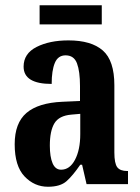

<svg xmlns="http://www.w3.org/2000/svg" viewBox="-20 -702 534 732"><path d="M163 10Q111 10 73.5 -29.5Q36 -69 36 -152Q36 -233 81 -271.5Q126 -310 218 -314L285 -317V-374Q285 -430 273.5 -460.5Q262 -491 230 -491Q201 -491 189 -462Q177 -433 177 -382Q70 -382 70 -448Q70 -498 119.5 -523Q169 -548 241 -548Q328 -548 372 -509.5Q416 -471 416 -377V-121Q416 -79 427 -64.5Q438 -50 465 -50H468V0H310L293 -74H286Q258 -33 234 -11.5Q210 10 163 10ZM213 -55Q246 -55 266 -93Q286 -131 286 -191V-268L252 -265Q205 -261 187.5 -232Q170 -203 170 -147Q170 -104 180.5 -79.5Q191 -55 213 -55ZM131 -609V-682H368V-609Z"/></svg>

Font: Noto Serif ExtraCondensed
Style: Bold
Weight: 700
Width: 2
Designer: Monotype Design Team
Foundry: Monotype Imaging Inc.
Version: Version 2.014; ttfautohint (v1.8.4.7-5d5b)